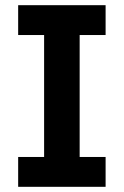

<svg xmlns="http://www.w3.org/2000/svg" viewBox="-20 -720 477 740"><path d="M50 0H387V-115H287V-585H387V-700H50V-585H150V-115H50Z"/></svg>

Font: Finlandica SemiBold
Style: Regular
Weight: 600
Designer: Niklas Ekholm, Juho Hiilivirta, Jaakko Suomalainen
Foundry: Helsinki Type Studio
Version: Version 2.000;Glyphs 3.2 (3202)